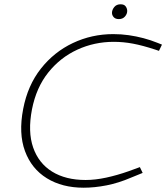

<svg xmlns="http://www.w3.org/2000/svg" viewBox="-20 -869 775 895"><path d="M370 6Q270 6 198.5 -38Q127 -82 96.5 -164.5Q66 -247 88 -361Q109 -471 170.5 -549Q232 -627 320 -668.5Q408 -710 508 -710Q545 -710 580 -705Q615 -700 649 -691Q683 -682 715 -669L735 -661L721 -632L703 -638Q645 -657 600 -665.5Q555 -674 510 -674Q420 -674 340.5 -637.5Q261 -601 205 -531Q149 -461 129 -359Q109 -255 134.5 -181.5Q160 -108 223 -69Q286 -30 379 -30Q424 -30 475 -41Q526 -52 580 -71L632 -90L645 -63L591 -41Q533 -16 477 -5Q421 6 370 6ZM534 -780Q518 -780 510 -789Q502 -798 502 -809Q502 -823 512.5 -836Q523 -849 542 -849Q559 -849 566 -839Q573 -829 573 -818Q573 -804 562.5 -792Q552 -780 534 -780Z"/></svg>

Font: REM Thin
Style: Italic
Weight: 250
Italic angle: -11°
Designer: Octavio Pardo
Foundry: Ashler Design
Version: Version 1.005;gftools[0.9.28]